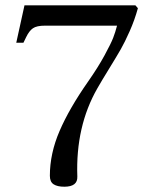

<svg xmlns="http://www.w3.org/2000/svg" viewBox="-20 -688 570 720"><path d="M41 -527.8 71.8 -668H487.8L497.1 -657.2Q484.9 -612.8 466.3 -571Q447.8 -529.3 433.1 -503.7Q418.5 -478 389.9 -431.6Q361.3 -385.3 345.2 -356.9Q263.2 -213.9 270 -25.9Q271.5 12.2 221.2 12.2Q195.3 12.2 181.2 3.2Q167 -5.9 167 -28.8Q167 -112.3 203.4 -196.8Q239.7 -281.2 310.1 -381.8Q347.7 -435.5 372.1 -480.5Q396.5 -525.4 404.5 -546.4Q412.6 -567.4 418.9 -591.8H148.9Q117.7 -591.8 103.5 -582Q89.4 -572.3 78.1 -548.8L67.9 -527.8Z"/></svg>

Font: Heuristica
Style: Regular
Weight: 400
Version: Version 1.0.2